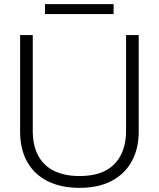

<svg xmlns="http://www.w3.org/2000/svg" viewBox="-20 -898 766 926"><path d="M363 8Q275 8 210.5 -24Q146 -56 111.5 -117Q77 -178 77 -263V-729H138V-267Q138 -194 165.5 -145Q193 -96 243.5 -72.5Q294 -49 363 -49Q440 -49 489.5 -75.5Q539 -102 563.5 -151.5Q588 -201 588 -267V-729H649V-263Q649 -181 615.5 -120Q582 -59 518.5 -25.5Q455 8 363 8ZM197 -830V-878H528V-830Z"/></svg>

Font: Mona Sans Light
Style: Regular
Weight: 300
Designer: Deni Anggara
Foundry: GitHub
Version: Version 2.000